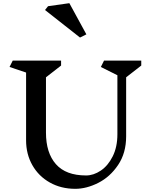

<svg xmlns="http://www.w3.org/2000/svg" viewBox="-20 -1167 938 1207"><path d="M773 -681V-310Q773 -205 722.5 -130Q672 -55 598 -17.5Q524 20 453 20Q364 20 293.5 -19.5Q223 -59 183.5 -128.5Q144 -198 144 -285V-711L40 -746L60 -786H364V-755L269 -681V-333Q269 -206 331.5 -135Q394 -64 521 -64Q568 -64 613.5 -94.5Q659 -125 688.5 -184Q718 -243 718 -323V-694L614 -746L634 -786H868V-755ZM483 -931 263 -1104 282 -1128 416 -1147 523 -951Z"/></svg>

Font: Inknut Antiqua
Style: Regular
Weight: 400
Designer: Claus Eggers Sørensen
Foundry: Claus Eggers Sørensen
Version: Version 1.003; ttfautohint (v1.8.2) -l 8 -r 50 -G 200 -x 14 